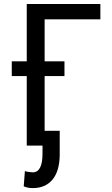

<svg xmlns="http://www.w3.org/2000/svg" viewBox="-20 -731 561 964"><path d="M483.9 -633.8V-710.9H114.3V0H204.1V-633.8ZM303.7 -349.1V-422.9H39.1V-349.1ZM279.8 -74.2H193.4V40C193.4 102.9 177.1 134.3 144.5 134.3C140.6 134.3 133.9 133.6 124.3 132.3C114.7 131 108.2 129.6 105 127.9L99.1 204.6C112.5 210.4 127.6 213.4 144.5 213.4C186.8 213.4 219.8 199.2 243.4 170.9C267 142.6 279.1 101.6 279.8 47.9Z"/></svg>

Font: Roboto Condensed
Style: Regular
Weight: 400
Designer: Google
Version: Version 2.134; 2016